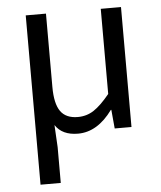

<svg xmlns="http://www.w3.org/2000/svg" viewBox="-51 -530 651 775"><g transform="rotate(-5 275.0 -143.0)"><path d="M82 200V-486H164V-189Q164 -121 186 -90Q208 -59 256 -59Q292 -59 321 -78Q350 -97 386 -141V-486H468V0H400L393 -76H391Q330 8 251 8Q187 8 159 -35L164 55V200Z"/></g></svg>

Font: RibengUni
Style: Regular
Weight: 400
Designer: (1) Dr. Andrew Glass (Senior Program Manager at Microsoft Corporation)
(2) Bivuti Chakma (Chakma Font Designer & Keyboar
Foundry: Bivuti Chakma
Version: Version 2.2022; Updated on: 03 June 2022; Friday